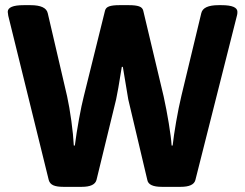

<svg xmlns="http://www.w3.org/2000/svg" viewBox="-20 -722 950 744"><path d="M169 -24 12 -661Q10 -673 10 -676Q10 -702 72 -702H98Q158 -702 165 -671L240 -349Q249 -308 256.5 -253.5Q264 -199 266 -158H270Q276 -205 286 -260Q296 -315 305 -350L387 -681Q390 -693 403.5 -697.5Q417 -702 442 -702H480Q505 -702 518.5 -697.5Q532 -693 535 -681L614 -349Q625 -299 634 -244.5Q643 -190 645 -158H649Q653 -195 662.5 -250Q672 -305 683 -351L760 -671Q767 -702 827 -702H838Q900 -702 900 -676Q900 -667 898 -661L737 -24Q730 2 680 2H607Q556 2 551 -24L477 -337L456 -463H452Q436 -363 430 -337L354 -25Q347 2 297 2H225Q200 2 186.5 -4Q173 -10 169 -24Z"/></svg>

Font: Asap-Bold
Style: Bold
Weight: 700
Designer: Pablo Cosgaya
Foundry: Omnibus-Type
Version: Version 2.000; ttfautohint (v1.8)